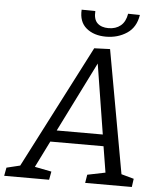

<svg xmlns="http://www.w3.org/2000/svg" viewBox="-95 -941 828 992"><g transform="rotate(5 319.0 -445.0)"><path d="M205 -43 197 0H-36L-28 -43L42 -60L370 -697L452 -700L567 -61L632 -43L626 0H384L391 -43L484 -62L462 -197H186L118 -60ZM214 -257H453L395 -620ZM425 -762Q362 -762 323 -794.5Q284 -827 288 -890L359 -889Q356 -846 376.5 -826.5Q397 -807 434 -807Q472 -807 497 -827.5Q522 -848 529 -890L590 -889Q580 -824 533 -793Q486 -762 425 -762Z"/></g></svg>

Font: Bitter
Style: Italic
Weight: 400
Italic angle: -9°
Designer: Sol Matas, and Bitter project Authors
Foundry: Sol Matas
Version: Version 2.001